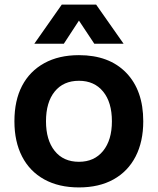

<svg xmlns="http://www.w3.org/2000/svg" viewBox="-20 -807 690 839"><path d="M325 12Q237 12 173.5 -23Q110 -58 76.5 -123Q43 -188 43 -277Q43 -368 76.5 -432Q110 -496 173.5 -531Q237 -566 325 -566Q457 -566 531.5 -489Q606 -412 606 -277Q606 -188 572.5 -123Q539 -58 476 -23Q413 12 325 12ZM325 -100Q392 -100 430.5 -147.5Q469 -195 469 -277Q469 -360 430.5 -407Q392 -454 325 -454Q257 -454 219 -407Q181 -360 181 -277Q181 -195 219 -147.5Q257 -100 325 -100ZM130 -616 250 -787H400L520 -616H392L325 -717L259 -616Z"/></svg>

Font: Azeret Mono Thin SemiBold
Style: Regular
Weight: 600
Version: Version 1.002